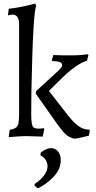

<svg xmlns="http://www.w3.org/2000/svg" viewBox="-20 -762 537 1075"><path d="M278.8 -454.1Q313 -452.1 346.2 -452.1H393.6Q423.8 -452.1 472.2 -458L475.1 -453.1L466.8 -421.9Q402.8 -403.3 305.2 -303.7Q279.3 -277.3 253.9 -252.9L358.9 -118.2Q394 -73.2 421.4 -54.7Q448.7 -36.1 480 -36.1L482.9 -30.8L477.1 -2Q410.6 14.2 398.4 14.2Q386.2 13.7 369.1 4.9Q352.1 -3.9 336.4 -21.5Q320.8 -39.1 297.9 -70.8L180.2 -237.8L182.1 -252L304.2 -363.8Q318.4 -377 323.2 -383.8Q328.1 -390.6 328.1 -398.9Q328.1 -419.9 272.9 -419.9L270 -424.8ZM202.1 -42Q211.4 -42 226.1 -43.9L228 -40L219.2 2.9L127.9 0Q105.5 0 75.2 2.4Q44.9 4.9 28.8 5.9L34.2 -35.2Q72.3 -40.5 81.1 -63Q86.9 -77.6 86.9 -134.8V-626Q86.9 -680.2 49.8 -680.2Q38.1 -680.2 24.9 -675.8Q24.9 -684.1 26.9 -693.8L28.8 -712.9Q100.1 -720.7 176.8 -742.2L183.1 -729Q164.6 -698.2 155.8 -247.6Q154.8 -172.9 154.8 -120.1Q155.3 -67.4 163.1 -54.7Q170.9 -42 190.9 -42ZM246.1 168.9Q246.1 130.4 206.1 106.9L208 92.8Q239.3 67.9 264.2 67.4Q289.1 66.9 304.7 85.9Q320.3 104.5 320.3 134.8Q319.8 185.5 281.2 226.6Q242.7 267.1 191.9 293L173.8 277.8V268.1Q203.6 249 225.1 222.2Q246.1 195.3 246.1 168.9Z"/></svg>

Font: Alegreya-Regular
Style: Regular
Weight: 400
Designer: Juan Pablo del Peral
Foundry: Juan Pablo del Peral
Version: Version 1.003